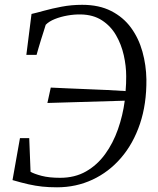

<svg xmlns="http://www.w3.org/2000/svg" viewBox="-20 -771 656 798"><path d="M217 7.5Q183 7.5 155.2 4.5Q127.5 1.5 98.5 -5Q69.5 -11.5 32 -22.5L63 -197H101.5L107 -57Q121.5 -48.5 152.8 -40.2Q184 -32 230 -32Q291 -32 337.5 -58.5Q384 -85 417 -130.5Q450 -176 470.2 -233.5Q490.5 -291 498.5 -352.5L177 -343L191 -407Q222 -405.5 260.5 -403.8Q299 -402 340.2 -400.5Q381.5 -399 423 -397Q464.5 -395 502 -392.5Q503.5 -407.5 504 -423.8Q504.5 -440 504.5 -454.5Q504.5 -496.5 494.5 -541.2Q484.5 -586 462.5 -624.2Q440.5 -662.5 404.2 -686.2Q368 -710 315.5 -711Q289 -711.5 260.5 -706.5Q232 -701.5 207.8 -691.8Q183.5 -682 170 -668Q166 -655 161 -639Q156 -623 150.5 -606Q145 -589 140.5 -572.8Q136 -556.5 132 -543H89.5L111 -713Q131 -717.5 163.2 -726.5Q195.5 -735.5 236.2 -743.2Q277 -751 321.5 -751Q392 -751 442.2 -725.2Q492.5 -699.5 524.5 -655.8Q556.5 -612 572 -556.2Q587.5 -500.5 588.5 -441Q589.5 -339 561.8 -256.5Q534 -174 483.2 -115Q432.5 -56 364.2 -24.2Q296 7.5 217 7.5Z"/></svg>

Font: Merriweather 72pt Light
Style: Italic
Weight: 300
Italic angle: -7.8°
Version: Version 2.101